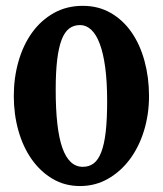

<svg xmlns="http://www.w3.org/2000/svg" viewBox="-20 -623 558 658"><path d="M347.2 -275.9Q347.2 -342.8 340.6 -391.8Q334 -440.9 321.8 -473.1Q309.6 -505.4 292.5 -521.2Q275.4 -537.1 254.4 -537.1Q232.9 -537.1 217.3 -525.4Q201.7 -513.7 191.4 -487.3Q181.2 -460.9 176 -418.5Q170.9 -376 170.9 -314.9Q170.9 -180.7 193.8 -116Q216.8 -51.3 263.7 -51.3Q285.6 -51.3 301.3 -63.2Q316.9 -75.2 327.1 -101.8Q337.4 -128.4 342.3 -171.1Q347.2 -213.9 347.2 -275.9ZM490.7 -293.9Q490.7 -231 473.4 -174.8Q456.1 -118.7 424.6 -76.7Q393.1 -34.7 349.6 -10Q306.2 14.6 254.4 14.6Q202.1 14.6 160.4 -10Q118.7 -34.7 88.9 -76.7Q59.1 -118.7 43.2 -174.8Q27.3 -231 27.3 -293.9Q27.3 -356.9 43.5 -413.1Q59.6 -469.2 90.1 -511.5Q120.6 -553.7 164.6 -578.4Q208.5 -603 263.7 -603Q317.4 -603 359.6 -578.6Q401.9 -554.2 430.9 -512.2Q460 -470.2 475.3 -413.8Q490.7 -357.4 490.7 -293.9Z"/></svg>

Font: Gentium Book Basic
Style: Bold
Weight: 700
Designer: J. Victor Gaultney and Annie Olsen
Foundry: SIL International
Version: Version 1.102; 2013; Maintenance release